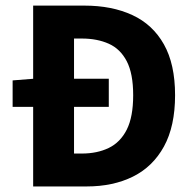

<svg xmlns="http://www.w3.org/2000/svg" viewBox="-20 -672 695 692"><path d="M25.5 -286.8V-382.2L101 -388.2H372.1V-286.8ZM99.5 0V-651.8H284Q383.4 -651.8 457 -617.7Q530.5 -583.7 570.7 -512.2Q611 -440.8 611 -328.9Q611 -217 570.9 -144Q530.9 -71.1 459.2 -35.5Q387.6 0 292.2 0ZM246.8 -118.6H274.9Q330.2 -118.6 372 -138.8Q413.7 -159 436.9 -204.8Q460 -250.7 460 -328.9Q460 -406.6 436.9 -451.2Q413.7 -495.8 372 -514.4Q330.2 -533.1 274.9 -533.1H246.8Z"/></svg>

Font: Source Sans 3
Style: Regular
Weight: 200
Designer: Paul D. Hunt
Foundry: Adobe
Version: Version 3.046;hotconv 1.0.118;makeotfexe 2.5.65603